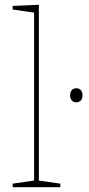

<svg xmlns="http://www.w3.org/2000/svg" viewBox="-20 -785 375 805"><path d="M143 -765V-28L233 -15V0H33V-15L123 -28V-732L33 -745V-760ZM274 -385Q274 -399 281 -407Q288 -415 300 -415Q312 -415 319 -407Q326 -399 326 -385Q326 -371 318.5 -363.5Q311 -356 299 -356Q288 -356 281 -364Q274 -372 274 -385Z"/></svg>

Font: Bitter Pro Thin
Style: Regular
Weight: 250
Designer: Sol Matas, and Bitter project Authors
Foundry: Sol Matas
Version: Version 1.010